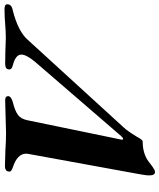

<svg xmlns="http://www.w3.org/2000/svg" viewBox="-12 -774 725 874"><g transform="rotate(90 351.0 -337.5)"><path d="M-66 -8Q-66 -28 -37 -33Q57 -57 95 -100L495 -538Q511 -555 536 -596Q551 -624 558 -624Q614 -624 650 -651L667 -664Q670 -666 677 -671Q684 -676 688.5 -678Q693 -680 698 -680Q713 -680 713 -653Q713 -641 708 -613L615 -103Q614 -100 614 -94Q614 -53 676 -33Q687 -29 692 -25Q697 -21 695 -12Q694 -5 687.5 -1Q681 3 672 3Q653 3 599 1Q557 -2 519 -2Q500 -2 446 0Q392 2 371 2Q352 2 352 -12Q353 -20 361 -25Q369 -30 380 -33Q420 -43 438 -56.5Q456 -70 462 -100L548 -517Q553 -535 547 -535Q542 -535 534 -526L195 -133Q163 -94 163 -72Q163 -58 175.5 -48.5Q188 -39 211 -33Q234 -28 230 -12Q229 -5 222.5 -1.5Q216 2 205 2L147 1Q107 -1 88 -1Q58 -1 23 2Q11 3 -6 4Q-23 5 -43 5Q-55 5 -60.5 2Q-66 -1 -66 -8Z"/></g></svg>

Font: EB Garamond
Style: Bold Italic
Weight: 700
Italic angle: -17.2°
Designer: Georg Duffner and Octavio Pardo
Foundry: Georg Duffner
Version: Version 1.000